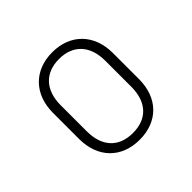

<svg xmlns="http://www.w3.org/2000/svg" viewBox="-142 -717 884 884"><g transform="rotate(-45 300.0 -275.0)"><path d="M300 10C419 10 495 -68 495 -190V-360C495 -481 418 -560 300 -560C182 -560 105 -481 105 -360V-190C105 -68 182 10 300 10ZM300 -34C208 -34 155 -91 155 -190V-360C155 -458 209 -516 300 -516C391 -516 445 -458 445 -360V-190C445 -91 392 -34 300 -34Z"/></g></svg>

Font: JetBrains Mono Thin
Style: Regular
Weight: 100
Monospace: yes
Designer: Philipp Nurullin, Konstantin Bulenkov
Foundry: JetBrains
Version: Version 2.305